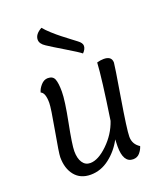

<svg xmlns="http://www.w3.org/2000/svg" viewBox="-133 -786 739 881"><g transform="rotate(-20 236.5 -345.5)"><path d="M318 -104Q293 -56 250.5 -23Q208 10 158 10Q108 10 80.5 -24Q53 -58 53 -113Q53 -132 72 -236.5Q91 -341 91 -365Q91 -415 70 -423Q74 -440 89 -457Q104 -474 123 -474Q148 -474 155.5 -454.5Q163 -435 163 -394Q163 -351 143 -249.5Q123 -148 123 -117Q123 -82 136.5 -61.5Q150 -41 174 -41Q213 -41 260 -86.5Q307 -132 327 -191Q357 -390 361 -464Q379 -469 394 -469Q433 -469 433 -437Q433 -427 408 -277Q383 -127 383 -93Q383 -56 415 -36Q410 -19 397.5 -4.5Q385 10 365 10Q317 10 317 -70Q317 -93 318 -104ZM165 -619Q140 -635 140 -655Q140 -682 175 -701Q187 -686 208 -667Q229 -648 247 -634Q265 -620 286 -604Q307 -588 311 -585Q330 -571 330 -557Q330 -541 314 -525Q301 -536 245 -569.5Q189 -603 165 -619Z"/></g></svg>

Font: Overlock
Style: Italic
Weight: 400
Designer: Dario Muhafara
Foundry: Dario Manuel Muhafara
Version: Version 1.001